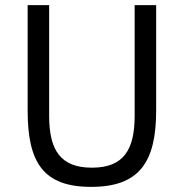

<svg xmlns="http://www.w3.org/2000/svg" viewBox="-20 -718 718 750"><path d="M88 -698V-286C88 -83 149 12 336 12C523 12 590 -83 590 -286V-698H506V-266C506 -133 463 -63 339 -63C215 -63 172 -133 172 -266V-698Z"/></svg>

Font: IBMKR
Style: Regular
Weight: 400
Designer: Mike Abbink; Paul van der Laan; Pieter van Rosmalen; Wujin Sim; Chorong Kim; Dohee Lee;
Foundry: Sandoll Inc.
Version: Version 1.002